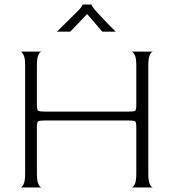

<svg xmlns="http://www.w3.org/2000/svg" viewBox="-20 -828 766 848"><path d="M70 0Q77 0 84 -14Q91 -28 91 -60V-540Q91 -572 84 -585.5Q77 -599 70 -600H164Q157 -600 150 -586Q143 -572 143 -539V-365Q143 -343 148.5 -339Q154 -335 184 -335H542Q572 -335 577 -338.5Q582 -342 582 -365V-540Q582 -572 575 -585.5Q568 -599 561 -600H656Q649 -600 642 -586Q635 -572 635 -539V-60Q635 -28 642 -14Q649 0 656 0H561Q568 0 575 -14Q582 -28 582 -60V-266Q582 -289 576.5 -292.5Q571 -296 542 -296H184Q154 -296 148.5 -292Q143 -288 143 -266V-60Q143 -28 150 -14Q157 0 164 0ZM231 -688Q246 -703 265 -721.5Q284 -740 302 -758Q320 -776 331 -787Q339 -796 342 -801.5Q345 -807 345 -808H384Q384 -804 397 -787Q403 -780 419 -762.5Q435 -745 454.5 -725Q474 -705 491 -688H432L365 -766L290 -688Z"/></svg>

Font: Red Rose Light
Style: Regular
Weight: 300
Designer: Jaikishan Patel
Version: Version 1.001; ttfautohint (v1.8.3)